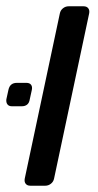

<svg xmlns="http://www.w3.org/2000/svg" viewBox="-30 -591 313 611"><path d="M66.6 0Q56.4 0 51.6 -6.4Q46.8 -12.7 48.8 -22.9L160.4 -548.1Q162.4 -558.3 170.4 -564.6Q178.4 -571 188.6 -571H235.9Q246.1 -571 250.9 -564.6Q255.7 -558.3 253.7 -548.1L142.1 -22.9Q140.1 -12.7 132.1 -6.4Q124.1 0 113.9 0ZM8.2 -252.8Q-1.8 -252.8 -6.3 -258.8Q-10.9 -264.8 -9.8 -274.8L-3.1 -305.3Q1.6 -327.3 23.7 -327.3H54.2Q64.2 -327.3 68.8 -321.3Q73.4 -315.3 71.4 -305.3L64.7 -274.8Q61.4 -252.8 38.7 -252.8Z"/></svg>

Font: Rubik Light
Style: Italic
Weight: 300
Italic angle: -12°
Designer: Hubert and Fischer
Foundry: Hubert and Fischer
Version: Version 2.300;gftools[0.9.30]